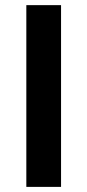

<svg xmlns="http://www.w3.org/2000/svg" viewBox="-20 -731 340 751"><path d="M83 0H218.8V-710.9H83Z"/></svg>

Font: Roboto Flex
Style: wght 600 wdth 140 opsz 13.0 GRAD 0.00 slnt 0.00 XTRA 468 XOPQ 96 YOPQ 79 YTLC 514 YTUC 712 YTAS 750 YTDE -203.00 YTFI 738
Weight: 600
Width: 8
Designer: Berlow after Robertson
Foundry: Google
Version: Version 3.100